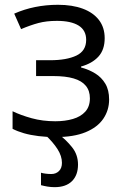

<svg xmlns="http://www.w3.org/2000/svg" viewBox="-20 -565 523 805"><path d="M223.1 -544.9Q283.2 -544.9 327.1 -528.6Q371.1 -512.2 395 -481Q418.9 -449.7 418.9 -404.8Q418.9 -356.4 392.6 -327.6Q366.2 -298.8 319.8 -286.1V-282.2Q352.5 -273.4 379.2 -257.1Q405.8 -240.7 421.6 -214.1Q437.5 -187.5 437.5 -147.9Q437.5 -103 413.1 -67.1Q388.7 -31.2 338.9 -10.7Q289.1 9.8 212.9 9.8Q175.3 9.8 141.6 5.6Q107.9 1.5 80.6 -6.3Q53.2 -14.2 32.7 -24.9V-98.6Q66.9 -82 112.8 -69.3Q158.7 -56.6 211.9 -56.6Q252.9 -56.6 285.6 -66.2Q318.4 -75.7 337.6 -96.9Q356.9 -118.2 356.9 -152.8Q356.9 -184.6 339.8 -205.3Q322.8 -226.1 288.8 -236.1Q254.9 -246.1 203.1 -246.1H131.3V-312.5H190.4Q259.3 -312.5 300.3 -332Q341.3 -351.6 341.3 -397.9Q341.3 -438 309.6 -457.8Q277.8 -477.5 218.8 -477.5Q174.8 -477.5 141.1 -468.5Q107.4 -459.5 68.4 -442.9L39.6 -507.8Q81.5 -526.4 127.4 -535.6Q173.3 -544.9 223.1 -544.9ZM239.7 117.7Q239.7 89.4 221.2 60.3Q202.6 31.2 169.4 0L226.6 -1.5Q255.9 20 281.5 51.5Q307.1 83 307.1 125Q307.1 169.4 281.7 194.6Q256.3 219.7 209 219.7Q193.8 219.7 179.2 217.3Q164.6 214.8 151.9 211.4V159.2Q159.7 161.6 171.4 163.1Q183.1 164.6 195.3 164.6Q214.4 164.6 227.1 152.3Q239.7 140.1 239.7 117.7Z"/></svg>

Font: Wonky
Style: Regular
Weight: 400
Designer: Monotype Design Team
Foundry: Monotype Imaging Inc.
Version: Version 3.000